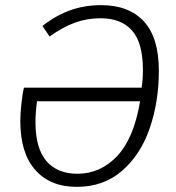

<svg xmlns="http://www.w3.org/2000/svg" viewBox="-20 -716 685 747"><path d="M598 -441Q598 -320 562.5 -217Q527 -114 455 -51.5Q383 11 279 11Q175 11 117 -55Q59 -121 59 -245Q59 -274 63.5 -314.5Q68 -355 73 -375H531Q536 -406 536 -444Q536 -549 494 -597Q452 -645 371 -645Q318 -645 270.5 -627.5Q223 -610 173 -574L145 -615Q199 -657 254.5 -676.5Q310 -696 374 -696Q481 -696 539.5 -633Q598 -570 598 -441ZM525 -322H124Q118 -277 118 -241Q118 -139 160.5 -89.5Q203 -40 281 -40Q371 -40 436 -109Q501 -178 525 -322Z"/></svg>

Font: Fira Sans Light
Style: Italic
Weight: 300
Italic angle: -8°
Designer: bBox Type GmbH & Carrois Corporate GbR & Edenspiekermann AG
Foundry: bBox Type GmbH & Carrois Corporate GbR & Edenspiekermann AG
Version: Version 4.301